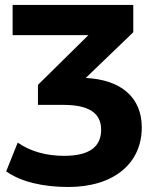

<svg xmlns="http://www.w3.org/2000/svg" viewBox="-20 -559 620 773"><path d="M254.9 193.8C438 193.8 550.8 99.1 550.8 -45.9C550.8 -167 467.3 -238.3 325.2 -245.1L516.6 -429.2V-539.1H30.8V-417.5H335.9L132.8 -217.3V-136.7H236.8C336.9 -136.7 387.2 -104 387.2 -37.1C387.2 33.2 338.4 68.4 237.8 68.4C165 68.4 100.6 49.8 51.3 15.1L4.9 130.9C64 172.9 152.8 193.8 254.9 193.8Z"/></svg>

Font: Winston ExtraBold
Style: Regular
Weight: 800
Designer: Vernon Adams, Kim Jin-seong, David Berlow, Cristiano Sobral
Foundry: The Winston Project Authors
Version: Version 3.004